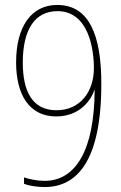

<svg xmlns="http://www.w3.org/2000/svg" viewBox="-20 -744 487 775"><path d="M389 -406C389 -604 339 -724 211 -724C106 -724 45 -636 45 -492C45 -362 98 -274 207 -274C302 -274 348 -340 361 -381H362C361 -137 285 -14 160 -14C130 -14 97 -21 77 -28V-2C97 6 130 11 160 11C289 11 389 -91 389 -406ZM212 -699C337 -699 359 -547 359 -469C359 -373 303 -299 208 -299C110 -299 72 -376 72 -491C72 -624 120 -699 212 -699Z"/></svg>

Font: Noto Sans Armenian Condensed Thin
Style: Regular
Weight: 100
Width: 3
Designer: Monotype Design Team
Foundry: Monotype Imaging Inc.
Version: Version 2.008